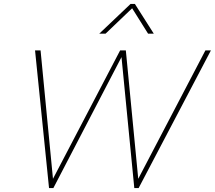

<svg xmlns="http://www.w3.org/2000/svg" viewBox="-20 -955 1091 975"><path d="M643 -935H665L761 -784H732L651 -913L516 -784H484ZM158 -699H186L249 -47L590 -699H619L682 -47L1023 -699H1051L684 0H662L597 -665L251 0H229Z"/></svg>

Font: Prompt Thin
Style: Italic
Weight: 250
Italic angle: -12°
Designer: Katatrad Team
Foundry: CadsonDemak
Version: Version 1.001